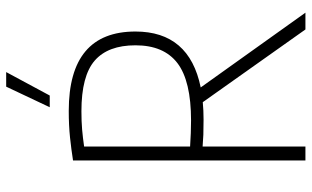

<svg xmlns="http://www.w3.org/2000/svg" viewBox="-209 -775 984 606"><g transform="rotate(-90 283.0 -472.0)"><path d="M79.5 0V-733.5Q114.5 -739 152.2 -743Q190 -747 236 -747Q486.5 -747 486.5 -536.5Q486.5 -366.5 310 -330.5L546 0H493L263.5 -324Q237.5 -321.5 208.5 -321.5Q180 -321.5 160.5 -322.2Q141 -323 123.5 -324.5V0ZM205.5 -361Q330.5 -361 386.8 -404Q443 -447 443 -536.5Q443 -623 394.8 -665Q346.5 -707 235 -707Q203 -707 177 -704.8Q151 -702.5 123.5 -698.5V-364Q148 -362.5 166 -361.8Q184 -361 205.5 -361ZM247.5 -807 312.5 -944.5H358.5L284.5 -807Z"/></g></svg>

Font: Encode Sans Cnd XLt
Style: Regular
Weight: 200
Width: 3
Designer: Multiple Designers
Foundry: Impallari Type
Version: Version 3.002; ttfautohint (v1.8.3) -l 8 -r 50 -G 200 -x 14 